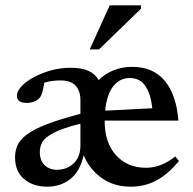

<svg xmlns="http://www.w3.org/2000/svg" viewBox="-20 -690 723 721"><path d="M206 -388Q193.5 -388 177.8 -386.2Q162 -384.5 146.5 -379.5Q143 -358.5 138.8 -343.5Q134.5 -328.5 127.5 -321Q119 -312.5 106.5 -308Q94 -303.5 80.5 -303.5Q43.5 -303.5 43.5 -330.5Q43.5 -347.5 60.8 -366Q78 -384.5 107.2 -400.2Q136.5 -416 172.2 -425.8Q208 -435.5 245.5 -435.5Q287.5 -435.5 312.5 -423.8Q337.5 -412 350.5 -389.5Q373.5 -412.5 406 -425.8Q438.5 -439 476 -439Q555.5 -439 599 -386.2Q642.5 -333.5 650 -237H373V-236Q373 -154 415.8 -107Q458.5 -60 528.5 -60Q585.5 -60 638 -102.5L652 -85.5Q612 -36.5 568.2 -12.8Q524.5 11 470 11Q408 11 362.8 -20.8Q317.5 -52.5 294 -107Q280.5 -46.5 244.2 -17.8Q208 11 157 11Q104.5 11 70.5 -17.5Q36.5 -46 36.5 -99.5Q36.5 -124 46 -145Q55.5 -166 81.2 -185.2Q107 -204.5 155.2 -223.2Q203.5 -242 282 -262.5V-314Q282 -348 264.2 -368Q246.5 -388 206 -388ZM467 -397Q430.5 -397 405.8 -366.8Q381 -336.5 375 -274.5L552 -283.5Q546.5 -336 526.2 -366.5Q506 -397 467 -397ZM129.5 -119.5Q129.5 -86.5 147.8 -69.5Q166 -52.5 193 -52.5Q231 -52.5 256.5 -76.2Q282 -100 282 -144.5V-225.5Q214 -208.5 181.5 -191.2Q149 -174 139.2 -156.5Q129.5 -139 129.5 -119.5ZM317 -504.5 392 -670H509.5V-657.5L352 -504.5Z"/></svg>

Font: Newsreader Text Medium
Style: Regular
Weight: 500
Designer: Hugues Gentile
Foundry: Production Type
Version: Version 1.002